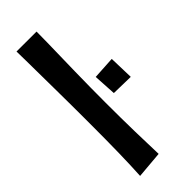

<svg xmlns="http://www.w3.org/2000/svg" viewBox="-229 -727 759 759"><g transform="rotate(-45 150.5 -347.5)"><path d="M50.4 -0.8Q52 -28.6 53.1 -58.9Q54.2 -89.2 55 -125.1Q55.8 -161 56.1 -204.7Q56.4 -248.4 56.4 -302.4Q56.4 -344.2 56.1 -390.9Q55.8 -437.6 55.3 -484.2Q54.8 -530.8 54.3 -572.3Q53.8 -613.8 53.5 -645.5Q53.2 -677.2 52.6 -694L164.4 -693.8Q164.4 -668 163.7 -633.2Q163 -598.4 162.1 -558.1Q161.2 -517.8 160.3 -474.2Q159.4 -430.6 159 -386.9Q158.6 -343.2 158.6 -301.6Q158.6 -258.2 159 -216.2Q159.4 -174.2 160.3 -137.1Q161.2 -100 162.1 -71.6Q163 -43.2 163.4 -26.9Q163.8 -10.6 163.8 -10.6ZM301.2 -303.8 208.6 -305.8 203 -401.6 298.2 -407.2Z"/></g></svg>

Font: Truculenta
Style: Regular
Weight: 400
Designer: Ivan Castro, Eva Sanz & Omnibus-Type Team
Foundry: Omnibus-Type
Version: Version 1.002